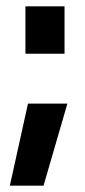

<svg xmlns="http://www.w3.org/2000/svg" viewBox="-20 -469 267 604"><path d="M11 115 68 -143H192L117 115ZM60 -300V-449H183V-300Z"/></svg>

Font: TitilliumText22L Rg
Style: Bold
Weight: 700
Designer: Campivisivi
Foundry: Campivisivi
Version: 1.000